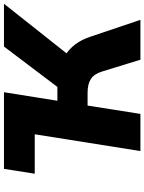

<svg xmlns="http://www.w3.org/2000/svg" viewBox="103 -848 745 992"><g transform="rotate(-90 476.0 -352.5)"><path d="M74 -546 99 -705H494L469 -546ZM191 0 303 -705H495L451 -429H538L505 -406L731 -705H952L685 -368L601 -420Q646 -412 681.5 -391Q717 -370 742 -337Q767 -304 782 -258L869 0H663L602 -198Q590 -238 564 -255.5Q538 -273 493 -273H426L383 0Z"/></g></svg>

Font: Nunito Sans 7pt Black
Style: Italic
Weight: 900
Italic angle: -9°
Version: Version 3.101;gftools[0.9.27]